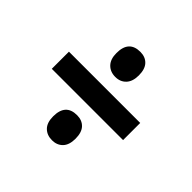

<svg xmlns="http://www.w3.org/2000/svg" viewBox="-135 -752 800 800"><g transform="rotate(45 265.0 -352.5)"><path d="M266 -465Q236 -465 217.5 -484Q199 -503 199 -539Q199 -613 266 -613Q296 -613 313.5 -594.5Q331 -576 331 -539Q331 -503 313 -484Q295 -465 266 -465ZM55 -302V-403H475V-302ZM266 -92Q236 -92 217.5 -110.5Q199 -129 199 -166Q199 -240 266 -240Q296 -240 313.5 -221.5Q331 -203 331 -166Q331 -129 313 -110.5Q295 -92 266 -92Z"/></g></svg>

Font: Noto Sans Mono Condensed
Style: Bold
Weight: 700
Width: 3
Designer: Monotype Design Team
Foundry: Monotype Imaging Inc.
Version: Version 2.014